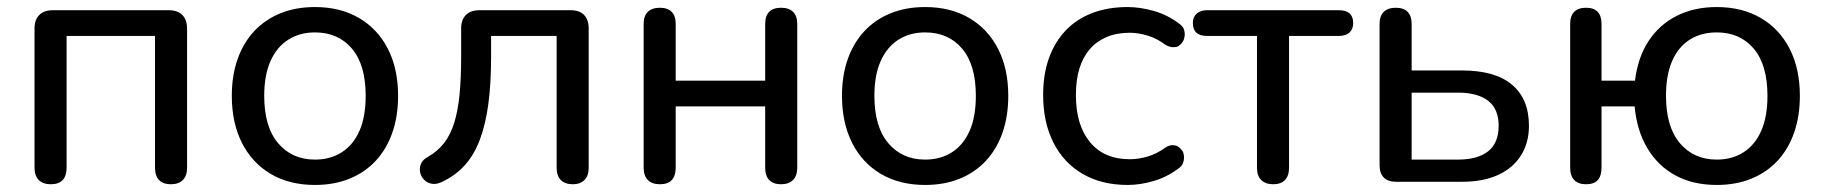

<svg xmlns="http://www.w3.org/2000/svg" viewBox="-20 -516 5179 545"><path d="M124 7Q102 7 90 -5Q78 -17 78 -40V-435Q78 -460 91.5 -473.5Q105 -487 130 -487H459Q484 -487 497.5 -473.5Q511 -460 511 -435V-40Q511 -17 499 -5Q487 7 465 7Q443 7 431.5 -5Q420 -17 420 -40V-414H169V-40Q169 -17 158 -5Q147 7 124 7Z M874 9Q802 9 749 -22Q696 -53 667 -110Q638 -167 638 -244Q638 -302 654.5 -348.5Q671 -395 702 -428Q733 -461 776.5 -478.5Q820 -496 874 -496Q946 -496 999 -465Q1052 -434 1081 -377.5Q1110 -321 1110 -244Q1110 -186 1093.5 -139Q1077 -92 1046 -59Q1015 -26 971.5 -8.5Q928 9 874 9ZM874 -63Q918 -63 950.5 -84Q983 -105 1000.5 -145Q1018 -185 1018 -244Q1018 -332 979 -378Q940 -424 874 -424Q831 -424 798.5 -403.5Q766 -383 748 -343Q730 -303 730 -244Q730 -156 769.5 -109.5Q809 -63 874 -63Z M1606 7Q1584 7 1572 -5Q1560 -17 1560 -40V-414H1374V-354Q1374 -278 1366 -219.5Q1358 -161 1341.5 -118Q1325 -75 1298.5 -46Q1272 -17 1233 1Q1218 8 1205 5.5Q1192 3 1183.5 -6Q1175 -15 1172.5 -27Q1170 -39 1175 -51Q1180 -63 1195 -71Q1223 -87 1241 -110.5Q1259 -134 1269.5 -168Q1280 -202 1284.5 -248Q1289 -294 1289 -356V-435Q1289 -460 1302.5 -473.5Q1316 -487 1341 -487H1600Q1625 -487 1638 -473.5Q1651 -460 1651 -435V-40Q1651 -17 1639 -5Q1627 7 1606 7Z M1853 7Q1831 7 1819 -5Q1807 -17 1807 -40V-448Q1807 -471 1819 -482.5Q1831 -494 1853 -494Q1875 -494 1886.5 -482.5Q1898 -471 1898 -448V-287H2152V-448Q2152 -471 2163.5 -482.5Q2175 -494 2197 -494Q2219 -494 2231 -482.5Q2243 -471 2243 -448V-40Q2243 -17 2231 -5Q2219 7 2197 7Q2175 7 2163.5 -5Q2152 -17 2152 -40V-214H1898V-40Q1898 -17 1887 -5Q1876 7 1853 7Z M2606 9Q2534 9 2481 -22Q2428 -53 2399 -110Q2370 -167 2370 -244Q2370 -302 2386.5 -348.5Q2403 -395 2434 -428Q2465 -461 2508.5 -478.5Q2552 -496 2606 -496Q2678 -496 2731 -465Q2784 -434 2813 -377.5Q2842 -321 2842 -244Q2842 -186 2825.5 -139Q2809 -92 2778 -59Q2747 -26 2703.5 -8.5Q2660 9 2606 9ZM2606 -63Q2650 -63 2682.5 -84Q2715 -105 2732.5 -145Q2750 -185 2750 -244Q2750 -332 2711 -378Q2672 -424 2606 -424Q2563 -424 2530.5 -403.5Q2498 -383 2480 -343Q2462 -303 2462 -244Q2462 -156 2501.5 -109.5Q2541 -63 2606 -63Z M3181 9Q3107 9 3053 -22.5Q2999 -54 2970 -111.5Q2941 -169 2941 -247Q2941 -305 2957.5 -351Q2974 -397 3005 -429.5Q3036 -462 3080.5 -479Q3125 -496 3181 -496Q3216 -496 3255 -485Q3294 -474 3327 -449Q3338 -441 3340.5 -433Q3343 -425 3343 -419Q3343 -414 3341 -406Q3339 -398 3331.5 -390.5Q3324 -383 3317.5 -382.5Q3311 -382 3310 -382Q3300 -382 3288 -389Q3264 -407 3237.5 -415Q3211 -423 3187 -423Q3150 -423 3121.5 -411Q3093 -399 3073.5 -376.5Q3054 -354 3044 -321.5Q3034 -289 3034 -246Q3034 -161 3074 -112.5Q3114 -64 3187 -64Q3211 -64 3237 -71.5Q3263 -79 3288 -97Q3299 -104 3308 -104Q3310 -104 3316.5 -103Q3323 -102 3330.5 -94.5Q3338 -87 3339.5 -80Q3341 -73 3341 -69Q3341 -62 3338 -53Q3335 -44 3324 -37Q3292 -13 3254 -2Q3216 9 3181 9Z M3594 7Q3572 7 3560 -5Q3548 -17 3548 -40V-414H3406Q3366 -414 3366 -451Q3366 -468 3377 -477.5Q3388 -487 3406 -487H3780Q3821 -487 3821 -451Q3821 -433 3810.5 -423.5Q3800 -414 3780 -414H3639V-40Q3639 -17 3627.5 -5Q3616 7 3594 7Z M3943 0Q3920 0 3908 -12Q3896 -24 3896 -47V-448Q3896 -471 3908 -482.5Q3920 -494 3942 -494Q3964 -494 3975.5 -482.5Q3987 -471 3987 -448V-316H4130Q4224 -316 4272 -275.5Q4320 -235 4320 -159Q4320 -111 4297.5 -75Q4275 -39 4232.5 -19.5Q4190 0 4130 0ZM3987 -63H4119Q4174 -63 4204 -86.5Q4234 -110 4234 -159Q4234 -207 4204 -230Q4174 -253 4119 -253H3987Z M4853 9Q4786 9 4736 -18Q4686 -45 4656 -95.5Q4626 -146 4620 -214H4526V-40Q4526 -17 4515.5 -5Q4505 7 4482 7Q4460 7 4448.5 -5Q4437 -17 4437 -40V-448Q4437 -471 4448.5 -482.5Q4460 -494 4482 -494Q4504 -494 4515 -482.5Q4526 -471 4526 -448V-287H4621Q4629 -353 4659.5 -399.5Q4690 -446 4739.5 -471Q4789 -496 4853 -496Q4925 -496 4978 -465Q5031 -434 5060 -377.5Q5089 -321 5089 -244Q5089 -186 5072.5 -139Q5056 -92 5025 -59Q4994 -26 4950.5 -8.5Q4907 9 4853 9ZM4853 -63Q4897 -63 4929.5 -84Q4962 -105 4979.5 -145Q4997 -185 4997 -244Q4997 -332 4958 -378Q4919 -424 4853 -424Q4809 -424 4776.5 -403.5Q4744 -383 4726.5 -343Q4709 -303 4709 -244Q4709 -156 4748.5 -109.5Q4788 -63 4853 -63Z"/></svg>

Font: Nunito Medium
Style: Regular
Weight: 500
Designer: Vernon Adams
Foundry: Vernon Adams
Version: Version 3.602